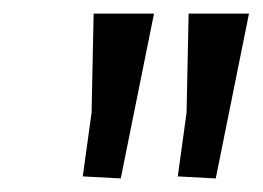

<svg xmlns="http://www.w3.org/2000/svg" viewBox="-20 -776 387 283"><path d="M118 -756H207L158 -513L102 -516L115 -610ZM258 -756H347L298 -513L242 -516L255 -610Z"/></svg>

Font: Andada SC
Style: Italic
Weight: 400
Italic angle: -8.29999°
Designer: Carolina Giovagnoli
Foundry: Carolina Giovagnoli
Version: Version 1.003